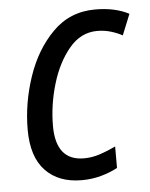

<svg xmlns="http://www.w3.org/2000/svg" viewBox="-45 -584 494 632"><g transform="rotate(-5 202.0 -268.0)"><path d="M200 10Q234 10 264.5 1.5Q295 -7 319 -20V-91Q292 -78 266 -69.5Q240 -61 214 -61Q121 -61 121 -176Q121 -245 141.5 -314Q162 -383 200.5 -429Q239 -475 293 -475Q317 -475 338.5 -468.5Q360 -462 376 -453L404 -522Q358 -546 293 -546Q209 -546 152 -488.5Q95 -431 66 -344.5Q37 -258 37 -171Q37 -81 80.5 -35.5Q124 10 200 10Z"/></g></svg>

Font: Noto Sans UI SemiCondensed
Style: Italic
Weight: 400
Width: 4
Italic angle: -12°
Designer: Monotype Design Team
Foundry: Monotype Imaging Inc.
Version: Version 1.901